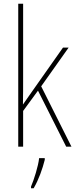

<svg xmlns="http://www.w3.org/2000/svg" viewBox="-20 -846 403 1021"><path d="M103 -434V-826H77V-66H103V-256L182 -364L332 -66H360L199 -387L345 -593H315L141 -346C126 -325 118 -313 102 -290C103 -341 103 -382 103 -434ZM218 4V-5H188C184 36 160 112 145 146V155H159C186 109 206 52 218 4Z"/></svg>

Font: Noto Sans Malayalam UI Condensed Thin
Style: Regular
Weight: 100
Width: 3
Designer: Jelle Bosma - Monotype Design Team
Foundry: Monotype Imaging Inc.
Version: Version 2.104